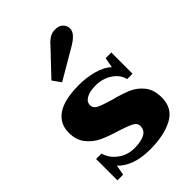

<svg xmlns="http://www.w3.org/2000/svg" viewBox="-225 -868 979 979"><g transform="rotate(-45 264.5 -378.0)"><path d="M160 -595 285 -727Q294 -739 313 -752.5Q332 -766 356 -766Q385 -766 400 -751Q415 -736 415 -716Q415 -697 400.5 -680.5Q386 -664 358 -647L192 -550ZM89 -52 79 3H38V-151H77Q89 -108 127.5 -79.5Q166 -51 216 -51Q262 -51 289.5 -65Q317 -79 317 -110Q317 -131 294.5 -143Q272 -155 221 -171Q164 -188 126.5 -205.5Q89 -223 61.5 -257Q34 -291 34 -345Q34 -409 85.5 -444.5Q137 -480 246 -480Q297 -480 348 -466Q399 -452 426 -425L436 -480H477V-327H438Q429 -367 390 -392.5Q351 -418 301 -418Q260 -418 235 -404.5Q210 -391 210 -367Q210 -345 233 -333.5Q256 -322 308 -307Q366 -292 404 -276Q442 -260 469.5 -226Q497 -192 497 -136Q497 -58 432.5 -24Q368 10 268 10Q147 10 89 -52Z"/></g></svg>

Font: Taviraj
Style: Bold
Weight: 700
Designer: Katatrad Team
Foundry: CadsonDemak
Version: Version 1.001